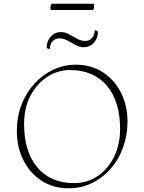

<svg xmlns="http://www.w3.org/2000/svg" viewBox="-20 -1004 779 1036"><path d="M350 12Q267 12 204 -29Q141 -70 106 -140Q71 -210 71 -297Q71 -374 96 -439Q121 -504 165.5 -552.5Q210 -601 267.5 -628Q325 -655 389 -655Q472 -655 535 -614Q598 -573 633 -503.5Q668 -434 668 -348Q668 -275 644.5 -209.5Q621 -144 578 -94.5Q535 -45 477 -16.5Q419 12 350 12ZM380 -16Q452 -16 508 -54.5Q564 -93 596 -159Q628 -225 628 -308Q628 -457 556.5 -541.5Q485 -626 357 -626Q292 -626 235.5 -589.5Q179 -553 144.5 -488Q110 -423 110 -335Q110 -185 181.5 -100.5Q253 -16 380 -16ZM300 -797Q278 -797 263.5 -781Q249 -765 249 -740Q232 -740 232 -749Q232 -783 254.5 -807Q277 -831 308 -831Q331 -831 352.5 -819Q374 -807 396 -795Q418 -783 440 -783Q462 -783 476.5 -799Q491 -815 491 -840Q508 -840 508 -831Q508 -797 486 -773Q464 -749 432 -749Q410 -749 388 -761Q366 -773 344.5 -785Q323 -797 300 -797ZM481 -950H254Q252 -956 252 -962Q252 -977 259 -984H486Q488 -980 488 -972Q488 -957 481 -950Z"/></svg>

Font: Petrona Thin
Style: Regular
Weight: 100
Designer: Ringo R. Seeber
Foundry: Ringo R. Seeber
Version: Version 2.001; ttfautohint (v1.8.3)